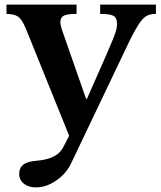

<svg xmlns="http://www.w3.org/2000/svg" viewBox="-20 -550 694 830"><path d="M516 -323 287 157Q266 201 223 230.5Q180 260 136 260Q103 260 83 244Q63 228 63 201Q63 176 80.5 162Q98 148 137 145Q226 138 252 89L279 37L102 -401Q87 -440 75.5 -458.5Q64 -477 49 -483Q34 -489 8 -490V-530H311V-490Q272 -490 256.5 -482.5Q241 -475 241 -455Q241 -448 243.5 -437Q246 -426 250 -415L352 -123H356L442 -318Q460 -360 469.5 -383.5Q479 -407 482.5 -421Q486 -435 486 -446Q486 -472 471.5 -481Q457 -490 413 -490V-530H654V-490Q635 -490 620.5 -484.5Q606 -479 592 -462Q578 -445 560 -412Q542 -379 516 -323Z"/></svg>

Font: Libre Baskerville
Style: Bold
Weight: 700
Designer: Pablo Impallari, Rodrigo Fuenzalida
Foundry: Pablo Impallari, Rodrigo Fuenzalida
Version: Version 1.051; ttfautohint (v1.8.4.7-5d5b)